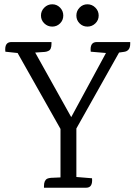

<svg xmlns="http://www.w3.org/2000/svg" viewBox="-20 -875 632 895"><path d="M431 -679H587Q587 -679 587 -671Q587 -636 556 -633L535 -630L336 -276V-50L409 -44Q413 0 382 0H185V-8Q185 -34 200 -42Q207 -45 217 -46L262 -48V-274L62 -628H61L5 -634Q0 -679 33 -679H220V-671Q220 -644 206 -638Q199 -634 189 -633L144 -630L312 -329L474 -628L403 -634Q398 -679 431 -679ZM275 -802.5Q275 -781 260 -766Q245 -751 223.5 -751Q202 -751 186.5 -766Q171 -781 171 -802.5Q171 -824 186.5 -839.5Q202 -855 223.5 -855Q245 -855 260 -839.5Q275 -824 275 -802.5ZM440 -802.5Q440 -781 424.5 -766Q409 -751 387.5 -751Q366 -751 351 -766Q336 -781 336 -802.5Q336 -824 351 -839.5Q366 -855 387.5 -855Q409 -855 424.5 -839.5Q440 -824 440 -802.5Z"/></svg>

Font: Karma
Style: Regular
Weight: 400
Designer: Joana Correia
Foundry: Indian Type Foundry
Version: Version 1.202;PS 1.0;hotconv 1.0.78;makeotf.lib2.5.61930; tt